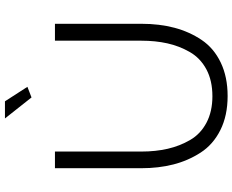

<svg xmlns="http://www.w3.org/2000/svg" viewBox="-104 -854 962 795"><g transform="rotate(-90 377.5 -456.0)"><path d="M377 -58Q442 -58 488.5 -83Q535 -108 560 -151.5Q585 -195 596 -244.5Q607 -294 607 -352V-710H677V-352Q677 -277 660.5 -215Q644 -153 610 -102.5Q576 -52 516.5 -23.5Q457 5 378 5Q297 5 237 -25Q177 -55 143.5 -107Q110 -159 94.5 -220Q79 -281 79 -352V-710H148V-352Q148 -293 159.5 -243Q171 -193 196 -150Q221 -107 267.5 -82.5Q314 -58 377 -58ZM372 -807 285 -917H356L416 -824Z"/></g></svg>

Font: Raleway
Style: Regular
Weight: 400
Designer: Matt McInerney, Pablo Impallari, Rodrigo Fuenzalida
Foundry: Matt McInerney, Pablo Impallari, Rodrigo Fuenzalida
Version: Version 1.000;PS 001.001;hotconv 1.0.56; ttfautohint (v1.5)